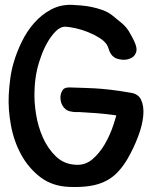

<svg xmlns="http://www.w3.org/2000/svg" viewBox="-20 -750 626 790"><path d="M504 -95Q486 -65 465 -42.5Q444 -20 416 -5.5Q388 9 351 15Q314 21 264 19Q194 16 145.5 -21.5Q97 -59 67 -114Q37 -169 25 -234.5Q13 -300 16 -360Q18 -395 22.5 -428.5Q27 -462 37 -495Q49 -536 70 -579Q91 -622 121 -656Q151 -690 190.5 -711Q230 -732 278 -730Q293 -729 313.5 -727.5Q334 -726 356 -721.5Q378 -717 401 -709Q424 -701 443 -686Q461 -672 482 -654Q503 -636 515 -613Q529 -590 537.5 -567.5Q546 -545 538 -530Q533 -519 523 -513Q513 -507 501 -505Q489 -503 476.5 -505Q464 -507 455 -511Q447 -516 442.5 -520.5Q438 -525 433 -534Q429 -542 426.5 -550.5Q424 -559 419 -567Q409 -582 388 -595Q367 -608 342 -618Q317 -628 292.5 -633.5Q268 -639 251 -640Q229 -641 210 -622Q191 -603 175.5 -576Q160 -549 149.5 -519.5Q139 -490 134 -470Q123 -423 122 -376Q120 -334 128 -282Q136 -230 156.5 -184Q177 -138 210.5 -106Q244 -74 293 -72Q331 -70 360 -94.5Q389 -119 411 -156.5Q433 -194 447.5 -238.5Q462 -283 471 -320Q473 -327 458 -335Q443 -343 425.5 -350.5Q408 -358 394.5 -364Q381 -370 385 -373Q389 -376 417.5 -375.5Q446 -375 512 -369Q548 -366 560.5 -339.5Q573 -313 569.5 -274Q566 -235 548 -187.5Q530 -140 504 -95ZM556 -270Q555 -260 543.5 -259Q532 -258 515 -261.5Q498 -265 479.5 -270Q461 -275 447 -277Q409 -282 375.5 -284.5Q342 -287 305 -289Q297 -289 289.5 -289Q282 -289 273 -291Q259 -293 250 -300.5Q241 -308 236 -317.5Q231 -327 229.5 -337.5Q228 -348 229 -355Q231 -371 239.5 -381.5Q248 -392 274 -390Q300 -389 321.5 -388.5Q343 -388 370 -386.5Q397 -385 432.5 -381Q468 -377 520 -368Q532 -366 539.5 -352.5Q547 -339 550.5 -323Q554 -307 555 -291.5Q556 -276 556 -270Z"/></svg>

Font: Balpaq
Style: Regular
Weight: 400
Designer: Abay Emes
Version: Version 1.000